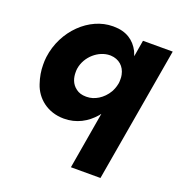

<svg xmlns="http://www.w3.org/2000/svg" viewBox="-127 -583 851 910"><g transform="rotate(20 299.0 -128.0)"><path d="M330 220H479L596 -460H446L432 -377C429 -385 426 -393 423 -400C399 -447 357 -476 293 -476C292 -476 290 -476 289 -476C172 -476 60 -370 42 -231C40 -218 40 -204 40 -192C40 -162 45 -131 56 -99C77 -35 136 15 219 15C282 15 333 -13 372 -58C374 -61 376 -64 379 -67ZM198 -229C208 -294 267 -342 323 -342C325 -342 326 -342 327 -342C369 -340 398 -314 406 -274C408 -266 408 -259 408 -250C408 -244 408 -238 407 -232L406 -227C403 -212 398 -199 391 -186C366 -143 324 -119 286 -119C284 -119 283 -119 281 -119C262 -119 245 -124 232 -134C204 -154 197 -185 197 -210C197 -216 197 -223 198 -229Z"/></g></svg>

Font: Jost
Style: Bold Italic
Weight: 700
Italic angle: -5°
Version: Version 3.710